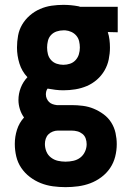

<svg xmlns="http://www.w3.org/2000/svg" viewBox="-20 -548 540 791"><path d="M250 223Q224 223 198 219.5Q172 216 148 206.5Q124 197 103 181Q82 165 67.5 143.5Q53 122 47 96.5Q41 71 41 45Q41 15 50 -13.5Q59 -42 79 -64Q68 -79 62 -98Q56 -117 56 -136Q56 -162 65.5 -186.5Q75 -211 93 -230Q70 -254 60 -286.5Q50 -319 50 -352Q50 -377 54.5 -401.5Q59 -426 71.5 -447Q84 -468 103 -484.5Q122 -501 145 -511Q168 -521 192.5 -524.5Q217 -528 241 -528Q257 -528 272.5 -526.5Q288 -525 304 -522L310 -520H465V-415L424 -416Q429 -401 431 -384.5Q433 -368 433 -352Q433 -328 428 -303.5Q423 -279 410.5 -257.5Q398 -236 379 -219.5Q360 -203 337.5 -193.5Q315 -184 290.5 -180Q266 -176 241 -176Q225 -176 208.5 -178Q192 -180 176 -183Q172 -178 170.5 -171.5Q169 -165 169 -159Q169 -150 172.5 -142Q176 -134 182 -128Q188 -122 196.5 -119Q205 -116 214 -115H275Q298 -115 321.5 -112Q345 -109 366.5 -100Q388 -91 407 -77Q426 -63 438.5 -43Q451 -23 456 0Q461 23 461 46Q461 72 454.5 97.5Q448 123 433.5 144.5Q419 166 397.5 182Q376 198 352 207Q328 216 302 219.5Q276 223 250 223ZM241 -281Q255 -281 268.5 -285.5Q282 -290 291.5 -300.5Q301 -311 305 -324.5Q309 -338 309 -352Q309 -365 306 -378Q303 -391 294.5 -401Q286 -411 274 -416.5Q262 -422 249 -423H241Q227 -423 213.5 -418.5Q200 -414 190.5 -404Q181 -394 177.5 -380Q174 -366 174 -352Q174 -338 177.5 -324.5Q181 -311 190.5 -300.5Q200 -290 213.5 -285.5Q227 -281 241 -281ZM250 118Q266 118 282 114.5Q298 111 310.5 101.5Q323 92 330 77Q337 62 337 46Q337 34 333 22.5Q329 11 319.5 3.5Q310 -4 298.5 -7Q287 -10 275 -10H218Q208 -10 197.5 -6Q187 -2 179.5 5.5Q172 13 168.5 23.5Q165 34 165 45Q165 61 171 76Q177 91 190 101Q203 111 218.5 114.5Q234 118 250 118Z"/></svg>

Font: Iosevka SS18 Extrabold
Style: Regular
Weight: 800
Monospace: yes
Designer: Belleve Invis
Foundry: Belleve Invis
Version: Version 25.1.1; ttfautohint (v1.8.4)